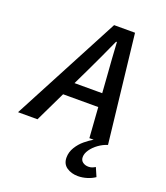

<svg xmlns="http://www.w3.org/2000/svg" viewBox="-190 -761 947 1095"><g transform="rotate(20 283.5 -214.0)"><path d="M412 226Q372 226 343.5 206.5Q315 187 315 148Q315 115 333 85.5Q351 56 377 34.5Q403 13 426 0H400L374 -365Q370 -415 366.5 -466Q363 -517 360 -569H355Q331 -516 308.5 -467Q286 -418 261 -366L85 0H-33L312 -654H439L513 0Q484 9 458.5 27.5Q433 46 417 69Q401 92 401 114Q401 134 415.5 144.5Q430 155 450 155Q462 155 471.5 151.5Q481 148 491 142L514 195Q494 209 466.5 217.5Q439 226 412 226ZM128 -184 148 -266H442L424 -184Z"/></g></svg>

Font: Source Code Pro ExtraLight SemiBold
Style: Italic
Weight: 600
Italic angle: -11°
Monospace: yes
Version: Version 1.016;hotconv 1.0.116;makeotfexe 2.5.65601